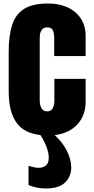

<svg xmlns="http://www.w3.org/2000/svg" viewBox="-20 -760 531 1088"><path d="M255.4 7.8Q132.3 7.8 80.8 -55.2Q29.3 -118.2 29.3 -240.2V-465.8Q29.3 -557.6 48.8 -618.7Q68.4 -679.7 117.2 -710Q166 -740.2 252.9 -740.2Q313.5 -740.2 361.6 -718.8Q409.7 -697.3 437.5 -655.8Q465.3 -614.3 465.3 -554.2V-442.4H287.1V-544.9Q287.1 -570.3 279.8 -587.6Q272.5 -605 248 -605Q205.1 -605 205.1 -543.9V-189Q205.1 -166.5 214.8 -147.7Q224.6 -128.9 247.1 -128.9Q270 -128.9 279.1 -147.2Q288.1 -165.5 288.1 -189.9V-313H465.3V-185.1Q465.3 -124.5 438.2 -81.3Q411.1 -38.1 363.8 -15.1Q316.4 7.8 255.4 7.8ZM238.3 308.1Q188 308.1 141.6 288.6V179.7Q156.7 184.6 171.4 187.7Q186 190.9 199.2 190.9Q223.6 190.9 240 178Q256.3 165 256.3 133.3Q256.3 106 242.9 70.8Q229.5 35.6 205.6 0H284.2Q331.5 41.5 357.7 92.5Q383.8 143.6 383.8 189Q383.8 239.3 349.1 273.7Q314.5 308.1 238.3 308.1Z"/></svg>

Font: webenart
Style: Regular
Weight: 400
Designer: Vernon Adams
Foundry: Vernon Adams
Version: Version 2.116; ttfautohint (v1.8.3)